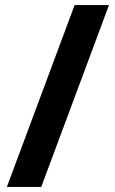

<svg xmlns="http://www.w3.org/2000/svg" viewBox="-20 -734 453 754"><path d="M408 -714 142 0H7L273 -714Z"/></svg>

Font: Noto Sans Balinese
Style: Bold
Weight: 700
Designer: Aditya Bayu, David Williams
Foundry: David Williams
Version: Version 2.005; ttfautohint (v1.8.4.7-5d5b)